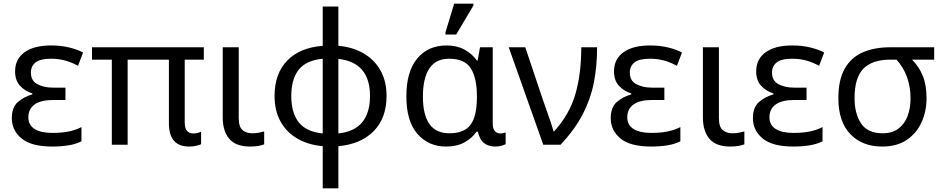

<svg xmlns="http://www.w3.org/2000/svg" viewBox="-20 -796 5190 1056"><path d="M268 10Q152 10 98.5 -34.5Q45 -79 45 -146Q45 -206 78.5 -235Q112 -264 158 -277V-282Q115 -296 89 -325.5Q63 -355 63 -403Q63 -471 115 -508.5Q167 -546 261 -546Q317 -546 362.5 -534.5Q408 -523 437 -507L409 -434Q377 -452 340.5 -462.5Q304 -473 261 -473Q201 -473 175.5 -452.5Q150 -432 150 -397Q150 -351 186.5 -332.5Q223 -314 271 -314H340V-246H271Q205 -246 170.5 -221.5Q136 -197 136 -151Q136 -108 170.5 -86.5Q205 -65 268 -65Q320 -65 358.5 -73Q397 -81 428 -97V-19Q397 -3 356 3.5Q315 10 268 10Z M1020 10Q909 10 909 -118V-468H682V0H595V-468H486V-536H1101V-468H996V-124Q996 -89 1009 -75.5Q1022 -62 1042 -62Q1056 -62 1067.5 -65Q1079 -68 1086 -72V-3Q1078 1 1060.5 5.5Q1043 10 1020 10Z M1356 10Q1277 10 1241 -32.5Q1205 -75 1205 -150V-536H1293V-147Q1293 -98 1314 -80.5Q1335 -63 1367 -63Q1387 -63 1402.5 -66Q1418 -69 1433 -73V-2Q1420 3 1401 6.5Q1382 10 1356 10Z M1755 240V8Q1676 1 1616 -33.5Q1556 -68 1523 -127.5Q1490 -187 1490 -268Q1490 -390 1559 -462Q1628 -534 1755 -544V-760H1841V-544Q1921 -537 1980.5 -502Q2040 -467 2073 -408Q2106 -349 2106 -268Q2106 -147 2035.5 -75Q1965 -3 1841 8V240ZM1755 -62V-473Q1663 -464 1622.5 -412Q1582 -360 1582 -268Q1582 -176 1623 -123.5Q1664 -71 1755 -62ZM1841 -62Q1931 -72 1973 -124.5Q2015 -177 2015 -268Q2015 -453 1841 -472Z M2433 10Q2337 10 2276 -59.5Q2215 -129 2215 -266Q2215 -402 2274.5 -474Q2334 -546 2437 -546Q2493 -546 2535 -523Q2577 -500 2603 -463H2607L2620 -536H2690V-118Q2690 -87 2702 -74.5Q2714 -62 2731 -62Q2739 -62 2748 -64Q2757 -66 2761 -67V-3Q2754 1 2738 5.5Q2722 10 2705 10Q2668 10 2643.5 -8Q2619 -26 2608 -72H2601Q2576 -36 2534.5 -13Q2493 10 2433 10ZM2451 -63Q2534 -63 2568.5 -110.5Q2603 -158 2603 -261V-267Q2603 -367 2569.5 -420Q2536 -473 2450 -473Q2377 -473 2341.5 -419.5Q2306 -366 2306 -265Q2306 -63 2451 -63ZM2430 -606V-618L2478 -776H2584V-766L2489 -606Z M2968 0 2778 -536H2869L2966 -247Q2974 -223 2986 -190Q2998 -157 3008.5 -125.5Q3019 -94 3024 -74H3028Q3113 -168 3145 -279.5Q3177 -391 3177 -536H3264Q3264 -431 3246 -340.5Q3228 -250 3184.5 -166.5Q3141 -83 3063 0Z M3562 10Q3446 10 3392.5 -34.5Q3339 -79 3339 -146Q3339 -206 3372.5 -235Q3406 -264 3452 -277V-282Q3409 -296 3383 -325.5Q3357 -355 3357 -403Q3357 -471 3409 -508.5Q3461 -546 3555 -546Q3611 -546 3656.5 -534.5Q3702 -523 3731 -507L3703 -434Q3671 -452 3634.5 -462.5Q3598 -473 3555 -473Q3495 -473 3469.5 -452.5Q3444 -432 3444 -397Q3444 -351 3480.5 -332.5Q3517 -314 3565 -314H3634V-246H3565Q3499 -246 3464.5 -221.5Q3430 -197 3430 -151Q3430 -108 3464.5 -86.5Q3499 -65 3562 -65Q3614 -65 3652.5 -73Q3691 -81 3722 -97V-19Q3691 -3 3650 3.5Q3609 10 3562 10Z M3997 10Q3918 10 3882 -32.5Q3846 -75 3846 -150V-536H3934V-147Q3934 -98 3955 -80.5Q3976 -63 4008 -63Q4028 -63 4043.5 -66Q4059 -69 4074 -73V-2Q4061 3 4042 6.5Q4023 10 3997 10Z M4344 10Q4228 10 4174.5 -34.5Q4121 -79 4121 -146Q4121 -206 4154.5 -235Q4188 -264 4234 -277V-282Q4191 -296 4165 -325.5Q4139 -355 4139 -403Q4139 -471 4191 -508.5Q4243 -546 4337 -546Q4393 -546 4438.5 -534.5Q4484 -523 4513 -507L4485 -434Q4453 -452 4416.5 -462.5Q4380 -473 4337 -473Q4277 -473 4251.5 -452.5Q4226 -432 4226 -397Q4226 -351 4262.5 -332.5Q4299 -314 4347 -314H4416V-246H4347Q4281 -246 4246.5 -221.5Q4212 -197 4212 -151Q4212 -108 4246.5 -86.5Q4281 -65 4344 -65Q4396 -65 4434.5 -73Q4473 -81 4504 -97V-19Q4473 -3 4432 3.5Q4391 10 4344 10Z M4832 10Q4723 10 4657 -58Q4591 -126 4591 -256Q4591 -357 4626 -418.5Q4661 -480 4725 -508Q4789 -536 4876 -536H5118V-468H4996Q5034 -431 5055 -379.5Q5076 -328 5076 -256Q5076 -184 5048.5 -123.5Q5021 -63 4967 -26.5Q4913 10 4832 10ZM4834 -63Q4888 -63 4922 -89Q4956 -115 4972 -158.5Q4988 -202 4988 -254Q4988 -382 4911 -468H4876Q4778 -468 4729 -418.5Q4680 -369 4680 -256Q4680 -171 4716 -117Q4752 -63 4834 -63Z"/></svg>

Font: RS Noto Sans
Style: Regular
Weight: 400
Designer: Monotype Design Team
Foundry: Monotype Imaging Inc.
Version: Version 3.10